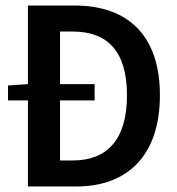

<svg xmlns="http://www.w3.org/2000/svg" viewBox="-20 -674 639 694"><path d="M81 0H256C442 0 558 -113 558 -330C558 -546 442 -654 250 -654H81V-370L9 -365V-311H81ZM197 -94V-311H322V-370H197V-560H243C367 -560 439 -490 439 -330C439 -169 367 -94 243 -94Z"/></svg>

Font: Source Code Pro Semibold
Style: Regular
Weight: 600
Monospace: yes
Designer: Paul D. Hunt
Foundry: Adobe Systems Incorporated
Version: Version 1.017;PS 1.000;hotconv 1.0.70;makeotf.lib2.5.5900